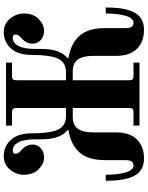

<svg xmlns="http://www.w3.org/2000/svg" viewBox="98 -862 788 1024"><g transform="rotate(-90 492.0 -350.0)"><path d="M40 -180H72Q72 -118 84 -75Q96 -32 122 -32Q150 -32 150 -74V-185Q150 -274 191 -320Q232 -366 310 -379V-384Q261 -423 261 -522V-554Q261 -618 244.5 -647Q228 -676 202 -676Q184 -676 184 -661Q184 -646 201 -632Q233 -605 233 -570Q233 -544 213.5 -526.5Q194 -509 164 -509Q131 -509 101.5 -537.5Q72 -566 72 -618Q72 -656 99 -690Q126 -724 172 -724Q230 -724 266 -676Q293 -640 293 -572Q293 -478 312.5 -435Q332 -392 387 -392H428V-656Q428 -670 423 -675Q418 -680 404 -680H334V-712H670V-680H600Q586 -680 581 -675Q576 -670 576 -656V-392H617Q672 -392 691.5 -435Q711 -478 711 -572Q711 -640 738 -676Q774 -724 832 -724Q878 -724 905 -690Q932 -656 932 -618Q932 -566 902.5 -537.5Q873 -509 840 -509Q810 -509 790.5 -526.5Q771 -544 771 -570Q771 -605 803 -632Q820 -646 820 -661Q820 -676 802 -676Q776 -676 759.5 -647Q743 -618 743 -554V-522Q743 -423 694 -384V-379Q772 -366 813 -320Q854 -274 854 -185V-74Q854 -32 882 -32Q908 -32 920 -75Q932 -118 932 -180H964Q964 -143 961 -114Q958 -85 950 -58.5Q942 -32 929 -14Q916 4 894.5 14Q873 24 845 24Q781 24 743.5 -14Q706 -52 706 -126V-243Q706 -268 703 -286Q700 -304 691.5 -321Q683 -338 666 -347Q649 -356 624 -356H576V-56Q576 -42 581 -37Q586 -32 600 -32H670V0H334V-32H404Q418 -32 423 -37Q428 -42 428 -56V-356H380Q355 -356 338 -347Q321 -338 312.5 -321Q304 -304 301 -286Q298 -268 298 -243V-126Q298 -52 260.5 -14Q223 24 159 24Q131 24 109.5 14Q88 4 75 -14Q62 -32 54 -58.5Q46 -85 43 -114Q40 -143 40 -180Z"/></g></svg>

Font: Old Standard TT
Style: Bold
Weight: 700
Designer: Alexey Kryukov <alexios@thessalonica.org.ru>
Version: Version 2.2